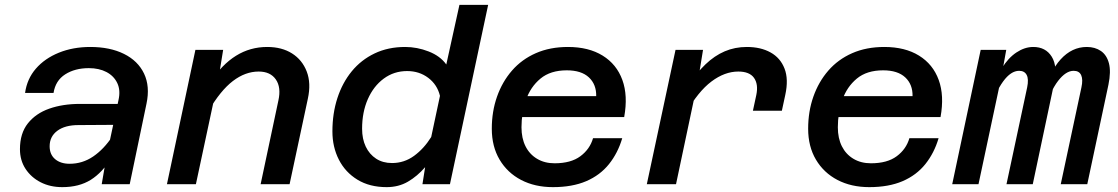

<svg xmlns="http://www.w3.org/2000/svg" viewBox="-20 -757 4594 789"><path d="M398 0 418 -117 467 -346Q476 -386 462 -415.5Q448 -445 417.5 -461Q387 -477 345 -477Q288 -477 248 -451.5Q208 -426 200 -375H83Q91 -433 127.5 -475Q164 -517 222 -540.5Q280 -564 351 -564Q432 -564 489.5 -535.5Q547 -507 572 -454.5Q597 -402 582 -331L513 0ZM236 12Q186 12 147 -8Q108 -28 85 -63Q62 -98 62 -144Q62 -209 94.5 -250Q127 -291 182.5 -310.5Q238 -330 308 -330H477L459 -244L302 -243Q247 -243 215.5 -219.5Q184 -196 184 -156Q184 -122 206.5 -103Q229 -84 266 -84Q319 -84 363 -114Q407 -144 442 -197L439 -110Q401 -48 353 -18Q305 12 236 12Z M1051 0 1124 -344Q1136 -398 1113.5 -430.5Q1091 -463 1043 -463Q988 -463 937 -424Q886 -385 837 -301L844 -419Q892 -492 950 -528Q1008 -564 1078 -564Q1138 -564 1180 -537.5Q1222 -511 1240.5 -463Q1259 -415 1245 -351L1170 0ZM666 0 783 -552H897L878 -435L785 0Z M1645 -564Q1694 -564 1741.5 -545.5Q1789 -527 1814 -492L1868 -737H1986L1829 0H1716L1727 -70Q1695 -33 1656.5 -10.5Q1618 12 1569 12Q1499 12 1449 -18.5Q1399 -49 1372.5 -101Q1346 -153 1346 -217Q1346 -291 1366.5 -354Q1387 -417 1425.5 -464Q1464 -511 1519.5 -537.5Q1575 -564 1645 -564ZM1591 -87Q1641 -87 1681.5 -116.5Q1722 -146 1752 -194L1788 -363Q1777 -409 1740 -437Q1703 -465 1653 -465Q1599 -465 1557 -434Q1515 -403 1491.5 -349.5Q1468 -296 1468 -228Q1468 -186 1483 -154.5Q1498 -123 1525.5 -105Q1553 -87 1591 -87Z M2252 12Q2178 12 2121.5 -17.5Q2065 -47 2033 -101Q2001 -155 2001 -228Q2001 -299 2022.5 -360Q2044 -421 2084 -467Q2124 -513 2182 -538.5Q2240 -564 2314 -564Q2399 -564 2456.5 -528.5Q2514 -493 2537.5 -428.5Q2561 -364 2545 -276H2098L2117 -362H2430Q2431 -410 2400 -439Q2369 -468 2309 -468Q2242 -468 2201 -434Q2160 -400 2141.5 -346.5Q2123 -293 2123 -234Q2123 -189 2139.5 -156Q2156 -123 2187 -104.5Q2218 -86 2259 -86Q2326 -86 2365 -115Q2404 -144 2417 -189H2537Q2519 -128 2482.5 -82.5Q2446 -37 2389 -12.5Q2332 12 2252 12Z M3074 -302 3088 -367Q3097 -411 3078.5 -437Q3060 -463 3014 -463Q2958 -463 2903.5 -422Q2849 -381 2799 -293L2807 -405Q2842 -457 2879 -492.5Q2916 -528 2958 -546Q3000 -564 3049 -564Q3106 -564 3146.5 -541.5Q3187 -519 3204 -475Q3221 -431 3207 -367L3193 -302ZM2638 0 2756 -552H2869L2850 -435L2758 0Z M3552 12Q3478 12 3421.5 -17.5Q3365 -47 3333 -101Q3301 -155 3301 -228Q3301 -299 3322.5 -360Q3344 -421 3384 -467Q3424 -513 3482 -538.5Q3540 -564 3614 -564Q3699 -564 3756.5 -528.5Q3814 -493 3837.5 -428.5Q3861 -364 3845 -276H3398L3417 -362H3730Q3731 -410 3700 -439Q3669 -468 3609 -468Q3542 -468 3501 -434Q3460 -400 3441.5 -346.5Q3423 -293 3423 -234Q3423 -189 3439.5 -156Q3456 -123 3487 -104.5Q3518 -86 3559 -86Q3626 -86 3665 -115Q3704 -144 3717 -189H3837Q3819 -128 3782.5 -82.5Q3746 -37 3689 -12.5Q3632 12 3552 12Z M4339 0 4424 -398Q4431 -430 4423 -448Q4415 -466 4392 -466Q4360 -466 4328 -424.5Q4296 -383 4265 -290L4273 -371Q4292 -462 4338.5 -513Q4385 -564 4446 -564Q4480 -564 4504 -547.5Q4528 -531 4537 -497Q4546 -463 4535 -409L4448 0ZM3893 0 4010 -552H4115L4096 -446L4001 0ZM4116 0 4201 -398Q4208 -432 4199 -449Q4190 -466 4168 -466Q4134 -466 4102 -422Q4070 -378 4041 -290L4058 -375Q4071 -434 4097 -476.5Q4123 -519 4157 -541.5Q4191 -564 4226 -564Q4277 -564 4302 -524Q4327 -484 4311 -411L4224 0Z"/></svg>

Font: Azeret Mono Thin Medium
Style: Italic
Weight: 500
Italic angle: -12°
Version: Version 1.002